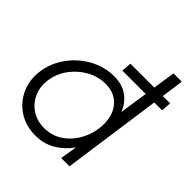

<svg xmlns="http://www.w3.org/2000/svg" viewBox="-215 -886 1034 1034"><g transform="rotate(45 302.0 -368.5)"><path d="M510.5 -750H574L468.5 0H405L421.5 -97Q387 -47.5 336 -17.2Q285 13 221 13Q148.5 13 93.8 -22.5Q39 -58 12 -117.8Q-15 -177.5 -5 -250Q2.5 -304.5 29.8 -352.2Q57 -400 98.2 -436.2Q139.5 -472.5 190 -493Q240.5 -513.5 295 -513.5Q359 -513.5 400 -483.2Q441 -453 459 -403.5ZM225.5 -49Q281 -49 325 -76.2Q369 -103.5 397.8 -149.2Q426.5 -195 435.5 -250Q445 -306.5 430.8 -352.2Q416.5 -398 381.2 -425Q346 -452 291.5 -452Q237 -452 187.2 -424.8Q137.5 -397.5 103 -351.8Q68.5 -306 59.5 -250Q50.5 -193.5 70.5 -148Q90.5 -102.5 131.2 -75.8Q172 -49 225.5 -49ZM305.5 -566 309.5 -623H612L608 -566Z"/></g></svg>

Font: Urbanist Light
Style: Italic
Weight: 300
Italic angle: -8°
Designer: Corey Hu
Foundry: Corey Hu
Version: Version 1.330; ttfautohint (v1.8.4.7-5d5b)